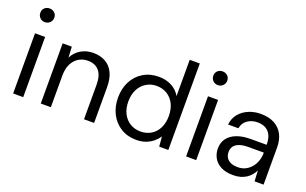

<svg xmlns="http://www.w3.org/2000/svg" viewBox="-84 -1106 2391 1502"><g transform="rotate(20 1111.0 -355.5)"><path d="M78 0V-501H162V0ZM120 -609Q95 -609 78.5 -625.5Q62 -642 62 -667Q62 -692 78.5 -707.5Q95 -723 120 -723Q144 -723 161 -707.5Q178 -692 178 -667Q178 -642 161 -625.5Q144 -609 120 -609Z M308 0V-501H384L389 -412Q413 -459 458 -486Q503 -513 560 -513Q618 -513 661 -489.5Q704 -466 728 -418Q752 -370 752 -297V0H668V-288Q668 -364 635 -402.5Q602 -441 541 -441Q498 -441 464.5 -420Q431 -399 411.5 -360Q392 -321 392 -264V0Z M1105 12Q1032 12 976.5 -22.5Q921 -57 890.5 -116.5Q860 -176 860 -251Q860 -327 890.5 -386Q921 -445 977 -479Q1033 -513 1106 -513Q1167 -513 1214 -488Q1261 -463 1286 -418V-720H1370V0H1294L1287 -82Q1271 -58 1246 -36.5Q1221 -15 1186 -1.5Q1151 12 1105 12ZM1114 -61Q1164 -61 1202.5 -84.5Q1241 -108 1262 -150.5Q1283 -193 1283 -250Q1283 -307 1262 -349.5Q1241 -392 1202.5 -416Q1164 -440 1114 -440Q1066 -440 1027.5 -416Q989 -392 967.5 -349.5Q946 -307 946 -250Q946 -193 967.5 -150.5Q989 -108 1027.5 -84.5Q1066 -61 1114 -61Z M1518 0V-501H1602V0ZM1560 -609Q1535 -609 1518.5 -625.5Q1502 -642 1502 -667Q1502 -692 1518.5 -707.5Q1535 -723 1560 -723Q1584 -723 1601 -707.5Q1618 -692 1618 -667Q1618 -642 1601 -625.5Q1584 -609 1560 -609Z M1913 12Q1851 12 1810.5 -9Q1770 -30 1750 -65.5Q1730 -101 1730 -143Q1730 -194 1756.5 -229Q1783 -264 1831.5 -282.5Q1880 -301 1945 -301H2079Q2079 -348 2064.5 -379Q2050 -410 2022 -426Q1994 -442 1954 -442Q1906 -442 1870.5 -417.5Q1835 -393 1827 -347H1741Q1747 -400 1777.5 -437Q1808 -474 1855 -493.5Q1902 -513 1954 -513Q2023 -513 2069.5 -487.5Q2116 -462 2139.5 -416.5Q2163 -371 2163 -309V0H2088L2083 -89Q2073 -68 2057.5 -49.5Q2042 -31 2021.5 -17.5Q2001 -4 1974 4Q1947 12 1913 12ZM1926 -59Q1962 -59 1990 -73.5Q2018 -88 2038.5 -113Q2059 -138 2069 -169.5Q2079 -201 2079 -234V-236H1952Q1904 -236 1874 -224.5Q1844 -213 1831 -193Q1818 -173 1818 -147Q1818 -120 1830.5 -100Q1843 -80 1867 -69.5Q1891 -59 1926 -59Z"/></g></svg>

Font: DVN - DM Sans
Style: Regular
Weight: 400
Designer: Colophon Foundry, Jonny Pinhorn
Foundry: Colophon Foundry
Version: Version 4.004;gftools[0.9.30]